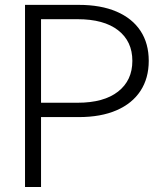

<svg xmlns="http://www.w3.org/2000/svg" viewBox="-20 -752 673 772"><path d="M80.6 0V-732.4H296.9Q385.7 -732.4 448.7 -705.3Q511.7 -678.2 544.9 -627.9Q578.1 -577.6 578.1 -507.3Q578.1 -437.5 544.9 -386.7Q511.7 -335.9 448.7 -308.6Q385.7 -281.2 296.9 -281.2H145V0ZM145 -338.9H292Q397.5 -338.9 454.8 -383.8Q512.2 -428.7 512.2 -507.3Q512.2 -585.9 454.8 -630.4Q397.5 -674.8 292 -674.8H145Z"/></svg>

Font: Kumbh Sans Light
Style: Regular
Weight: 300
Version: Version 1.004